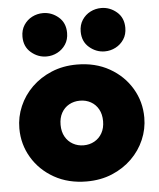

<svg xmlns="http://www.w3.org/2000/svg" viewBox="-55 -837 746 900"><g transform="rotate(-5 317.5 -387.0)"><path d="M317.5 15Q230.5 15 164.2 -22.5Q98 -60 60.8 -122.5Q23.5 -185 23.5 -260Q23.5 -314 44.8 -363.5Q66 -413 105.2 -451.5Q144.5 -490 198.5 -512.5Q252.5 -535 317.5 -535Q404.5 -535 470.8 -497.5Q537 -460 574.2 -397.5Q611.5 -335 611.5 -260Q611.5 -206 590.2 -156.5Q569 -107 529.8 -68.5Q490.5 -30 436.8 -7.5Q383 15 317.5 15ZM317.5 -155Q345.5 -155 368.2 -167.8Q391 -180.5 404.2 -204Q417.5 -227.5 417.5 -260Q417.5 -292.5 404.5 -316Q391.5 -339.5 368.8 -352.2Q346 -365 317.5 -365Q289 -365 266.2 -352.2Q243.5 -339.5 230.5 -316Q217.5 -292.5 217.5 -260Q217.5 -227.5 230.8 -204Q244 -180.5 266.8 -167.8Q289.5 -155 317.5 -155ZM180.5 -585Q140 -585 107.8 -612.5Q75.5 -640 75.5 -687Q75.5 -718.5 90.5 -741.5Q105.5 -764.5 129.5 -776.8Q153.5 -789 180.5 -789Q221 -789 253.2 -761.8Q285.5 -734.5 285.5 -687Q285.5 -655.5 270.5 -632.8Q255.5 -610 231.5 -597.5Q207.5 -585 180.5 -585ZM454.5 -585Q414 -585 381.8 -612.5Q349.5 -640 349.5 -687Q349.5 -718.5 364.5 -741.5Q379.5 -764.5 403.5 -776.8Q427.5 -789 454.5 -789Q495 -789 527.2 -761.8Q559.5 -734.5 559.5 -687Q559.5 -655.5 544.5 -632.8Q529.5 -610 505.5 -597.5Q481.5 -585 454.5 -585Z"/></g></svg>

Font: Geologica Cursive Black
Style: Regular
Weight: 900
Designer: Sindre Bremnes, Frode Helland
Foundry: Monokrom Skriftforlag AS
Version: Version 1.010;gftools[0.9.28]